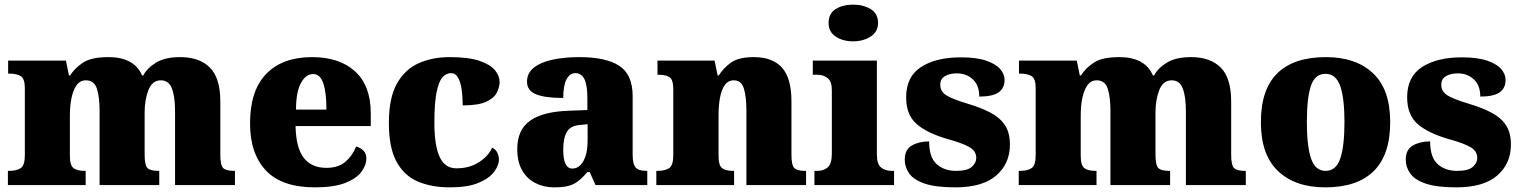

<svg xmlns="http://www.w3.org/2000/svg" viewBox="-20 -797 6552 827"><path d="M14 0V-61H18Q52 -61 69.5 -73Q87 -85 87 -128V-417Q87 -458 69.5 -469Q52 -480 19 -480H15V-536H264L277 -472H282Q302 -504 338 -527.5Q374 -551 447 -551Q558 -551 592 -472H597Q614 -504 652.5 -527.5Q691 -551 756 -551Q839 -551 884 -506Q929 -461 929 -360V-131Q929 -85 941.5 -73Q954 -61 988 -61H992V0H734V-317Q734 -381 720.5 -416Q707 -451 673 -451Q636 -451 619.5 -409.5Q603 -368 603 -312V-131Q603 -85 615.5 -73Q628 -61 662 -61H666V0H409V-317Q409 -381 397 -416Q385 -451 350 -451Q325 -451 310 -430Q295 -409 288 -375Q281 -341 281 -301V-125Q281 -85 296.5 -73Q312 -61 345 -61H349V0Z M1336 10Q1194 10 1125.5 -62.5Q1057 -135 1057 -266Q1057 -407 1127 -479Q1197 -551 1324 -551Q1442 -551 1509.5 -489.5Q1577 -428 1577 -309V-254H1253Q1255 -160 1288.5 -117Q1322 -74 1386 -74Q1437 -74 1467.5 -100Q1498 -126 1514 -166Q1533 -161 1545.5 -148Q1558 -135 1558 -115Q1558 -85 1536 -56Q1514 -27 1465.5 -8.5Q1417 10 1336 10ZM1386 -325Q1386 -399 1372.5 -438.5Q1359 -478 1329 -478Q1297 -478 1276 -439Q1255 -400 1255 -325Z M1918 10Q1839 10 1780 -15Q1721 -40 1688 -100.5Q1655 -161 1655 -267Q1655 -376 1690 -437.5Q1725 -499 1784 -525Q1843 -551 1916 -551Q1998 -551 2045 -535Q2092 -519 2112 -494.5Q2132 -470 2132 -444Q2132 -424 2121 -400Q2110 -376 2076 -359.5Q2042 -343 1973 -343Q1973 -380 1968.5 -411.5Q1964 -443 1953 -462.5Q1942 -482 1923 -482Q1901 -482 1885 -463Q1869 -444 1860 -397.5Q1851 -351 1851 -268Q1851 -171 1873.5 -121.5Q1896 -72 1946 -72Q2002 -72 2042.5 -98Q2083 -124 2100 -161Q2116 -153 2122.5 -138.5Q2129 -124 2129 -110Q2129 -84 2107.5 -56Q2086 -28 2040 -9Q1994 10 1918 10Z M2366 10Q2323 10 2287 -8Q2251 -26 2229.5 -62.5Q2208 -99 2208 -155Q2208 -238 2263 -277Q2318 -316 2429 -320L2510 -323V-375Q2510 -431 2497 -456.5Q2484 -482 2458 -482Q2434 -482 2420 -455Q2406 -428 2406 -375Q2327 -375 2288.5 -391Q2250 -407 2250 -445Q2250 -483 2280.5 -506.5Q2311 -530 2362.5 -540.5Q2414 -551 2475 -551Q2590 -551 2647.5 -513.5Q2705 -476 2705 -383V-131Q2705 -91 2717.5 -76Q2730 -61 2764 -61H2768V0H2545L2520 -56H2510Q2488 -30 2468.5 -15.5Q2449 -1 2425.5 4.5Q2402 10 2366 10ZM2445 -71Q2475 -71 2493 -103.5Q2511 -136 2511 -191V-262L2480 -259Q2438 -256 2422 -229.5Q2406 -203 2406 -152Q2406 -71 2445 -71Z M2807 0V-61H2811Q2845 -61 2862.5 -73Q2880 -85 2880 -128V-412Q2880 -453 2864.5 -464Q2849 -475 2816 -475H2812V-536H3058L3071 -472H3076Q3095 -503 3128 -527Q3161 -551 3227 -551Q3307 -551 3348 -506Q3389 -461 3389 -360V-131Q3389 -85 3401.5 -73Q3414 -61 3448 -61H3452V0H3195V-317Q3195 -381 3184 -416Q3173 -451 3141 -451Q3116 -451 3101.5 -430Q3087 -409 3081 -375Q3075 -341 3075 -301V-125Q3075 -85 3090 -73Q3105 -61 3138 -61H3142V0Z M3655 -619Q3610 -619 3579.5 -639.5Q3549 -660 3549 -698Q3549 -739 3579.5 -758Q3610 -777 3655 -777Q3698 -777 3730 -758Q3762 -739 3762 -698Q3762 -660 3730 -639.5Q3698 -619 3655 -619ZM3488 0V-61H3500Q3529 -61 3546 -77Q3563 -93 3563 -135V-409Q3563 -446 3545 -460.5Q3527 -475 3500 -475H3481V-536H3757V-131Q3757 -91 3774.5 -76Q3792 -61 3820 -61H3831V0Z M4095 10Q4011 10 3963.5 -6Q3916 -22 3896.5 -49.5Q3877 -77 3877 -109Q3877 -153 3908 -170.5Q3939 -188 3982 -188Q3982 -119 4014.5 -90Q4047 -61 4098 -61Q4146 -61 4165.5 -78Q4185 -95 4185 -117Q4185 -146 4156 -163Q4127 -180 4065 -197Q3974 -223 3928.5 -262.5Q3883 -302 3883 -378Q3883 -467 3947.5 -508.5Q4012 -550 4118 -550Q4187 -550 4228.5 -535.5Q4270 -521 4288.5 -499Q4307 -477 4307 -453Q4307 -417 4281 -399Q4255 -381 4198 -381Q4198 -430 4170 -455.5Q4142 -481 4101 -481Q4070 -481 4050 -469Q4030 -457 4030 -432Q4030 -404 4054.5 -387.5Q4079 -371 4149 -350Q4203 -334 4244 -313Q4285 -292 4307.5 -259.5Q4330 -227 4330 -174Q4330 -92 4271 -41Q4212 10 4095 10Z M4368 0V-61H4372Q4406 -61 4423.5 -73Q4441 -85 4441 -128V-417Q4441 -458 4423.5 -469Q4406 -480 4373 -480H4369V-536H4618L4631 -472H4636Q4656 -504 4692 -527.5Q4728 -551 4801 -551Q4912 -551 4946 -472H4951Q4968 -504 5006.5 -527.5Q5045 -551 5110 -551Q5193 -551 5238 -506Q5283 -461 5283 -360V-131Q5283 -85 5295.5 -73Q5308 -61 5342 -61H5346V0H5088V-317Q5088 -381 5074.5 -416Q5061 -451 5027 -451Q4990 -451 4973.5 -409.5Q4957 -368 4957 -312V-131Q4957 -85 4969.5 -73Q4982 -61 5016 -61H5020V0H4763V-317Q4763 -381 4751 -416Q4739 -451 4704 -451Q4679 -451 4664 -430Q4649 -409 4642 -375Q4635 -341 4635 -301V-125Q4635 -85 4650.5 -73Q4666 -61 4699 -61H4703V0Z M5688 10Q5559 10 5485 -60Q5411 -130 5411 -271Q5411 -412 5482 -481.5Q5553 -551 5691 -551Q5820 -551 5894 -481.5Q5968 -412 5968 -271Q5968 -130 5897 -60Q5826 10 5688 10ZM5690 -61Q5735 -61 5753 -114.5Q5771 -168 5771 -271Q5771 -375 5752.5 -427Q5734 -479 5689 -479Q5644 -479 5626.5 -427Q5609 -375 5609 -271Q5609 -168 5627 -114.5Q5645 -61 5690 -61Z M6253 10Q6169 10 6121.5 -6Q6074 -22 6054.5 -49.5Q6035 -77 6035 -109Q6035 -153 6066 -170.5Q6097 -188 6140 -188Q6140 -119 6172.5 -90Q6205 -61 6256 -61Q6304 -61 6323.5 -78Q6343 -95 6343 -117Q6343 -146 6314 -163Q6285 -180 6223 -197Q6132 -223 6086.5 -262.5Q6041 -302 6041 -378Q6041 -467 6105.5 -508.5Q6170 -550 6276 -550Q6345 -550 6386.5 -535.5Q6428 -521 6446.5 -499Q6465 -477 6465 -453Q6465 -417 6439 -399Q6413 -381 6356 -381Q6356 -430 6328 -455.5Q6300 -481 6259 -481Q6228 -481 6208 -469Q6188 -457 6188 -432Q6188 -404 6212.5 -387.5Q6237 -371 6307 -350Q6361 -334 6402 -313Q6443 -292 6465.5 -259.5Q6488 -227 6488 -174Q6488 -92 6429 -41Q6370 10 6253 10Z"/></svg>

Font: Noto Serif Tamil Black
Style: Regular
Weight: 900
Designer: Indian Type Foundry, Tom Grace, and the Monotype Design Team
Foundry: Monotype Imaging Inc.
Version: Version 2.004; ttfautohint (v1.8.4.7-5d5b)